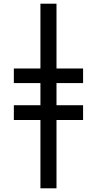

<svg xmlns="http://www.w3.org/2000/svg" viewBox="-20 -780 525 1040"><path d="M286 -760H199V-409H55V-330H199V-210H55V-130H199V240H286V-130H430V-210H286V-330H430V-409H286Z"/></svg>

Font: Noto Sans Thai Medium
Style: Regular
Weight: 500
Designer: Monotype Design Team
Foundry: Monotype Imaging Inc.
Version: Version 1.901